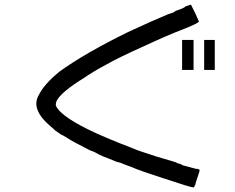

<svg xmlns="http://www.w3.org/2000/svg" viewBox="-20 -782 1040 849"><path d="M882.8 -605.5H929.7V-472.7H882.8ZM785.2 -605.5H835.9V-472.7H785.2ZM824.2 -761.7Q824.2 -761.7 843.8 -722.7Q859.4 -687.5 859.4 -687.5Q859.4 -679.7 789.1 -652.3Q726.6 -628.9 617.2 -578.1Q503.9 -527.3 449.2 -496.1Q390.6 -464.8 351.6 -437.5Q250 -375 230.5 -335.9Q226.6 -328.1 226.6 -316.4Q242.2 -273.4 367.2 -210.9Q437.5 -175.8 570.3 -125Q585.9 -117.2 671.9 -89.8Q699.2 -82 738.3 -70.3Q753.9 -66.4 769.5 -58.6Q777.3 -58.6 789.1 -50.8Q816.4 -43 847.7 -35.2Q851.6 -35.2 855.5 -35.2Q859.4 -31.2 863.3 -31.2Q863.3 -27.3 855.5 -3.9L851.6 7.8L847.7 19.5Q843.8 31.2 843.8 35.2Q839.8 39.1 839.8 43Q835.9 46.9 835.9 46.9Q824.2 46.9 707 7.8Q597.7 -27.3 562.5 -43Q550.8 -46.9 531.2 -54.7L511.7 -62.5L496.1 -66.4Q449.2 -85.9 437.5 -89.8Q418 -97.7 398.4 -109.4Q375 -117.2 355.5 -128.9Q300.8 -156.2 277.3 -171.9Q257.8 -183.6 257.8 -183.6Q253.9 -183.6 226.6 -203.1Q199.2 -226.6 191.4 -234.4Q140.6 -281.2 140.6 -324.2Q140.6 -343.8 152.3 -363.3Q175.8 -410.2 242.2 -464.8Q355.5 -546.9 546.9 -640.6Q656.2 -691.4 722.7 -718.8L746.1 -726.6L757.8 -734.4L769.5 -738.3Q793 -746.1 800.8 -753.9Q812.5 -757.8 824.2 -761.7Z"/></svg>

Font: 和音 by 宁静之雨，公众号njzyshare
Style: Regular
Weight: 400
Designer: Steve Matteson
Foundry: Ascender Corporation
Version: Version 6.00;June 8, 2018;FontCreator 11.0.0.2388 32-bit